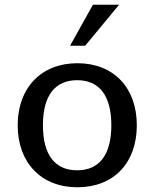

<svg xmlns="http://www.w3.org/2000/svg" viewBox="-20 -781 655 814"><path d="M55 -250C55 -91 155 13 308 13C462 13 560 -90 560 -250C560 -409 462 -513 308 -513C155 -513 55 -409 55 -250ZM162 -250C162 -377 214 -441 307 -441C400 -441 452 -377 452 -250C452 -123 400 -59 307 -59C214 -59 162 -123 162 -250ZM485 -761H374L277 -587H341Z"/></svg>

Font: Perun Medium
Style: Regular
Weight: 500
Foundry: Copyright (c) Stefan Peev, Context Ltd, 2016
Version: Version 1.089